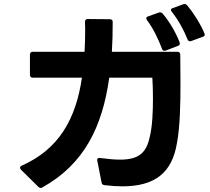

<svg xmlns="http://www.w3.org/2000/svg" viewBox="-20 -897 1040 949"><path d="M925 -694 982 -715C989 -717 992 -721 992 -726C992 -728 991 -730 990 -733C970 -781 935 -835 905 -871C901 -875 897 -877 893 -877C891 -877 888 -877 886 -876L834 -857C828 -855 825 -852 825 -848C825 -845 826 -842 829 -839C861 -799 890 -746 907 -702C910 -696 914 -693 919 -693C921 -693 923 -693 925 -694ZM79 -68C79 -65 81 -61 84 -58L170 27C174 30 177 32 181 32C184 32 187 31 190 29C396 -86 486 -270 520 -513H733C735 -483 736 -447 736 -409C736 -344 733 -274 721 -224C704 -140 665 -108 573 -108C546 -108 513 -111 475 -116C466 -118 460 -114 460 -106C460 -105 460 -104 461 -102L482 5C483 13 488 17 496 18C527 22 557 24 584 24C745 24 831 -42 855 -192C870 -273 872 -383 872 -486C872 -536 871 -585 871 -627C871 -636 866 -641 857 -641H533C536 -688 537 -737 537 -788C537 -797 533 -802 523 -802L414 -803C405 -803 400 -798 400 -789L401 -754C401 -715 400 -677 398 -641H142C133 -641 128 -636 128 -627V-527C128 -518 133 -513 142 -513H385C355 -309 272 -160 87 -78C82 -75 79 -72 79 -68ZM703 -807C703 -804 704 -801 706 -798C739 -755 764 -700 781 -655C783 -649 787 -646 792 -646C794 -646 796 -646 799 -647L859 -670C865 -672 869 -676 869 -682L868 -687C850 -735 819 -788 784 -830C780 -834 776 -836 772 -836C769 -836 767 -836 765 -835L712 -816C706 -814 703 -811 703 -807Z"/></svg>

Font: LINE Seed JP_OTF Bold
Style: Regular
Weight: 700
Designer: LINE & Fontrix & Fontworks
Version: Version 1.009